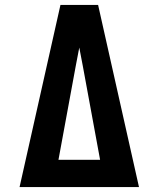

<svg xmlns="http://www.w3.org/2000/svg" viewBox="-20 -755 640 775"><path d="M59 0 224 -735H376L541 0ZM384 -110 314 -490Q310 -508 307 -526.5Q304 -545 300 -563Q296 -545 293 -526.5Q290 -508 286 -490L216 -110Z"/></svg>

Font: Iosevka HT Extrabold Extended
Style: Regular
Weight: 800
Width: 7
Monospace: yes
Designer: Belleve Invis
Foundry: Belleve Invis
Version: Version 32.3.0; ttfautohint (v1.8.4)